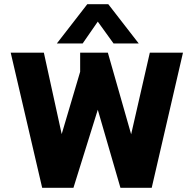

<svg xmlns="http://www.w3.org/2000/svg" viewBox="-20 -895 923 915"><path d="M396 -875H496L641 -688H521L446 -792L374 -688H251ZM31 -644H189L274 -256L362 -553V-644H494L605 -255L694 -644H852L703 0H554L446 -372L330 0H181Z"/></svg>

Font: Kanit SemiBold
Style: Regular
Weight: 600
Designer: Katatrad Team
Foundry: CadsonDemak
Version: Version 1.030